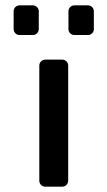

<svg xmlns="http://www.w3.org/2000/svg" viewBox="-20 -698 401 718"><path d="M149 0H213C225 0 235 -10 235 -22V-453C235 -465 225 -475 213 -475H149C137 -475 127 -465 127 -453V-22C127 -10 137 0 149 0ZM258 -567H309C321 -567 331 -577 331 -589V-656C331 -668 321 -678 309 -678H258C246 -678 236 -668 236 -656V-589C236 -577 246 -567 258 -567ZM53 -567H103C115 -567 125 -577 125 -589V-656C125 -668 115 -678 103 -678H53C41 -678 31 -668 31 -656V-589C31 -577 41 -567 53 -567Z"/></svg>

Font: DIN Rundschrift
Style: Mittel
Weight: 400
Version: Version 1.027